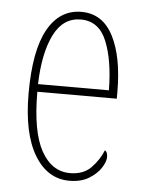

<svg xmlns="http://www.w3.org/2000/svg" viewBox="-45 -579 469 626"><g transform="rotate(5 189.5 -266.0)"><path d="M205 10Q133 10 90.5 -61Q48 -132 48 -262Q48 -403 87 -472.5Q126 -542 197 -542Q266 -542 301 -474.5Q336 -407 336 -291V-270H76Q76 -140 110.5 -77.5Q145 -15 205 -15Q249 -15 274.5 -41.5Q300 -68 312 -99Q316 -97 318.5 -92Q321 -87 321 -77Q321 -62 307.5 -41.5Q294 -21 268.5 -5.5Q243 10 205 10ZM308 -295Q307 -394 281.5 -455.5Q256 -517 197 -517Q139 -517 109 -457Q79 -397 76 -295Z"/></g></svg>

Font: Noto Serif Tamil ExtraCondensed Thin
Style: Regular
Weight: 100
Width: 2
Designer: Indian Type Foundry, Tom Grace, and the Monotype Design Team
Foundry: Monotype Imaging Inc.
Version: Version 2.004; ttfautohint (v1.8.4.7-5d5b)